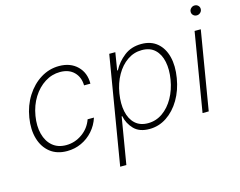

<svg xmlns="http://www.w3.org/2000/svg" viewBox="-120 -897 1609 1287"><g transform="rotate(-15 685.0 -253.5)"><path d="M247.5 11.4Q176.8 11.4 130.3 -25.6Q83.8 -62.5 65.2 -126.4Q46.5 -190.3 59.7 -271Q72.8 -352.3 113.3 -416.2Q153.8 -480.1 212.9 -516.9Q272 -553.6 340.9 -553.6Q419.4 -553.6 467.2 -506.9Q514.9 -460.2 514.2 -384.9H470.2Q469.1 -441.8 433.8 -477.5Q398.4 -513.1 337 -513.1Q280.5 -513.1 231.5 -482.1Q182.5 -451 148.4 -396.7Q114.3 -342.3 102.6 -271.7Q91.3 -202.4 105.6 -147.4Q120 -92.3 157.3 -60.5Q194.6 -28.8 251.8 -28.8Q312.1 -28.8 362.9 -64.5Q413.7 -100.1 434.3 -159.1H478.3Q462 -108.3 427.7 -69.8Q393.5 -31.2 347.1 -9.9Q300.8 11.4 247.5 11.4Z M562.9 204.5 687.9 -545.5H730.1L710.2 -423.7H715.2Q742.9 -476.6 792.3 -515.1Q841.6 -553.6 912.3 -553.6Q978.3 -553.6 1021.3 -517.4Q1064.3 -481.2 1080.6 -417.6Q1096.9 -354 1083.1 -271.3Q1069.6 -188.9 1031.8 -125.2Q994 -61.4 939.1 -25Q884.2 11.4 818.9 11.4Q749.3 11.4 712 -27.3Q674.7 -66.1 664.1 -119H659.8L605.8 204.5ZM685 -271.7Q673.7 -202.1 685.2 -147Q696.7 -92 730.6 -60.4Q764.6 -28.8 819.6 -28.8Q875.4 -28.8 921.2 -60.9Q967 -93 997.9 -148.1Q1028.8 -203.1 1040.1 -271.7Q1051.5 -340.2 1040.1 -394.9Q1028.8 -449.6 995 -481.4Q961.3 -513.1 904.8 -513.1Q849.4 -513.1 803.8 -481.7Q758.2 -450.3 727.3 -395.8Q696.4 -341.3 685 -271.7Z M1189.3 0 1280.2 -545.5H1323.2L1232.2 0ZM1322.1 -642.4Q1306.8 -642.4 1296.7 -652.9Q1286.6 -663.4 1288 -678.3Q1288.7 -691.1 1299.4 -700.8Q1310 -710.6 1323.9 -710.6Q1339.5 -710.6 1349.4 -700.1Q1359.4 -689.6 1358 -674.7Q1357.2 -661.6 1346.6 -652Q1335.9 -642.4 1322.1 -642.4Z"/></g></svg>

Font: Inter Extra Light  BETA
Style: Italic
Weight: 200
Italic angle: 9.39999°
Designer: Rasmus Andersson
Foundry: rsms
Version: Version 3.011;git-f93a4a705